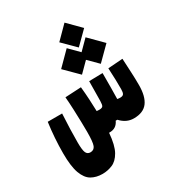

<svg xmlns="http://www.w3.org/2000/svg" viewBox="-199 -773 984 1078"><g transform="rotate(-30 293.0 -234.5)"><path d="M147.5 187Q106.9 187 76.7 169.7Q46.4 152.3 29.5 106.4Q12.7 60.5 12.7 -23.9Q12.7 -120.6 26.4 -220.7H119.6Q116.7 -173.3 115.2 -121.6Q113.8 -69.8 113.8 -36.1Q113.8 12.7 121.6 30.3Q129.4 47.9 148.9 47.9Q172.4 47.9 181.2 26.4Q189.9 4.9 189.9 -61.5Q189.9 -87.4 189 -126.2Q188 -165 186.3 -208Q184.6 -251 181.2 -290L284.7 -295.4Q289.1 -252 291.3 -211.2Q293.5 -170.4 294.4 -135.3Q304.2 -134.3 310.5 -134.3Q329.1 -134.3 334.5 -142.1Q339.8 -149.9 340.3 -174.8Q340.8 -206.5 341.1 -238.3Q341.3 -270 341.8 -301.8L429.7 -303.7Q429.7 -297.4 429.7 -291Q429.7 -284.7 429.7 -278.3Q429.7 -242.2 429.4 -205.6Q429.2 -168.9 428.2 -136.2Q437.5 -134.3 446.8 -134.3Q463.9 -134.3 469.5 -143.3Q475.1 -152.3 475.1 -173.3Q475.1 -200.7 474.4 -234.1Q473.6 -267.6 471.2 -310.5L566.4 -317.4Q568.8 -268.1 571 -226.8Q573.2 -185.5 573.2 -143.6Q573.2 -69.8 545.2 -32.5Q517.1 4.9 455.6 4.9Q407.2 4.9 370.6 -35.2H359.9Q341.8 4.9 298.8 4.9Q296.4 4.9 293.9 4.9Q287.6 83 265.4 122.1Q243.2 161.1 211.9 174.1Q180.7 187 147.5 187ZM447.3 -353.5 386.2 -414.6 325.2 -353.5 239.3 -439 325.2 -525.4 386.2 -463.9 447.3 -525.4 533.2 -439ZM386.2 -494.6 305.7 -574.7 386.2 -655.8 466.8 -574.7Z"/></g></svg>

Font: Cascadia Mono PL
Style: Bold
Weight: 700
Monospace: yes
Designer: Aaron Bell
Foundry: Saja Typeworks
Version: Version 2404.023; ttfautohint (v1.8.4)